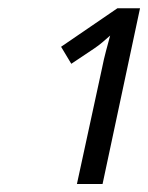

<svg xmlns="http://www.w3.org/2000/svg" viewBox="-20 -864 361 468"><path d="M167.5 -415.5 229 -699.2Q232.9 -719.2 238.5 -740.2Q244.1 -761.2 248.5 -777.3Q239.3 -769 229.7 -761Q220.2 -752.9 210 -746.1L153.8 -708.5L128.9 -750L266.1 -843.8H321.3L230 -415.5Z"/></svg>

Font: Open Sans SemiCondensed
Style: Italic
Weight: 400
Width: 4
Italic angle: -12°
Designer: Monotype Design Team
Foundry: Monotype Imaging Inc.
Version: Version 3.000